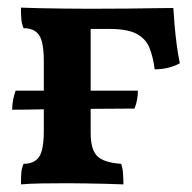

<svg xmlns="http://www.w3.org/2000/svg" viewBox="-20 -481 505 504"><path d="M35 3Q35 -15 36 -27.5Q37 -40 42 -51Q70 -51 82.5 -69Q95 -87 95 -138V-320Q95 -371 82.5 -389Q70 -407 42 -407Q37 -418 36 -431Q35 -444 35 -461Q56 -460 84.5 -459.5Q113 -459 147 -458.5Q181 -458 218 -458V-132Q218 -88 235.5 -71Q253 -54 298 -51Q302 -40 303 -25.5Q304 -11 304 3Q283 2 257.5 1.5Q232 1 206 0.5Q180 0 157 0Q122 0 89.5 0.5Q57 1 35 3ZM386 -299Q382 -331 372.5 -355Q363 -379 339 -392Q315 -405 268 -405H190L212 -458Q274 -458 316.5 -458.5Q359 -459 387.5 -459.5Q416 -460 435 -460Q436 -443 438 -418.5Q440 -394 443.5 -366.5Q447 -339 452 -315Q440 -308 423 -303.5Q406 -299 386 -299ZM12 -193Q12 -207 14.5 -219.5Q17 -232 21 -243H342Q342 -233 340 -220.5Q338 -208 333 -196Q297 -196 256 -195.5Q215 -195 172.5 -195Q130 -195 89 -194Q48 -193 12 -193Z"/></svg>

Font: Vollkorn SemiBold
Style: Regular
Weight: 600
Designer: Friedrich Althausen
Foundry: Friedrich Althausen
Version: Version 5.000